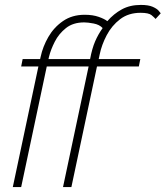

<svg xmlns="http://www.w3.org/2000/svg" viewBox="-20 -760 673 780"><path d="M32 0 136 -490H66L72 -520H143L145 -529Q154 -571 176.5 -610Q199 -649 236 -674.5Q273 -700 324 -700Q357 -700 381 -691.5Q405 -683 416 -674Q442 -704 475 -722Q508 -740 552 -740Q583 -740 600 -732.5Q617 -725 624 -717Q631 -709 633 -706L612 -683Q607 -689 595.5 -698.5Q584 -708 551 -708Q502 -708 468 -682Q434 -656 413.5 -617Q393 -578 385 -539L381 -520H550L544 -490H374L270 0H236L340 -490H170L66 0ZM177 -520H346Q354 -563 366.5 -592Q379 -621 397 -646Q384 -660 360.5 -664.5Q337 -669 322 -669Q277 -669 248 -646Q219 -623 202.5 -590.5Q186 -558 179 -529Z"/></svg>

Font: Raleway ExtraLight
Style: Italic
Weight: 200
Italic angle: -12°
Designer: Matt McInerney, Pablo Impallari, Rodrigo Fuenzalida
Foundry: Matt McInerney, Pablo Impallari, Rodrigo Fuenzalida
Version: Version 4.026